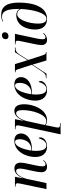

<svg xmlns="http://www.w3.org/2000/svg" viewBox="1087 -1897 1050 3264"><g transform="rotate(-90 1612.0 -265.0)"><path d="M408 10C460 10 493 -14 522 -49L516 -57C495 -34 474 -16 451 -16C428 -16 416 -34 416 -68C416 -100 423 -137 431 -177L461 -320C470 -360 479 -405 479 -439C479 -495 454 -545 382 -545C311 -545 261 -505 215 -400H213L238 -536H71L69 -526H81C116 -526 129 -516 129 -490C129 -479 126 -461 122 -442L29 0H131L200 -322C217 -404 273 -516 335 -516C373 -516 378 -477 378 -449C378 -413 365 -358 360 -333L333 -207C322 -156 316 -117 316 -86C316 -27 349 10 408 10Z M755 10C856 10 908 -54 908 -100C908 -121 902 -129 893 -132C871 -57 832 -1 770 -1C712 -1 679 -60 679 -181C679 -200 681 -236 683 -248H719C864 -248 975 -322 975 -433C975 -504 930 -546 852 -546C662 -546 575 -339 575 -193C575 -56 648 10 755 10ZM707 -258H684C709 -417 763 -534 829 -534C862 -534 877 -511 877 -455C877 -347 811 -258 707 -258Z M1105 -437 960 240H1149L1151 230H1131C1093 230 1075 225 1075 197C1075 187 1078 172 1081 156L1106 38C1109 18 1112 4 1116 -17C1141 1 1162 10 1199 10C1384 10 1472 -224 1472 -377C1472 -491 1431 -546 1360 -546C1278 -546 1229 -480 1193 -391H1190L1218 -536H1048L1046 -526H1062C1099 -526 1113 -519 1113 -490C1113 -481 1110 -462 1105 -437ZM1186 -2C1154 -2 1131 -16 1119 -29L1184 -327C1201 -406 1256 -516 1316 -516C1355 -516 1372 -478 1372 -401C1372 -245 1301 -2 1186 -2Z M1713 10C1814 10 1866 -54 1866 -100C1866 -121 1860 -129 1851 -132C1829 -57 1790 -1 1728 -1C1670 -1 1637 -60 1637 -181C1637 -200 1639 -236 1641 -248H1677C1822 -248 1933 -322 1933 -433C1933 -504 1888 -546 1810 -546C1620 -546 1533 -339 1533 -193C1533 -56 1606 10 1713 10ZM1665 -258H1642C1667 -417 1721 -534 1787 -534C1820 -534 1835 -511 1835 -455C1835 -347 1769 -258 1665 -258Z M1913 0H1992L2146 -237L2216 0H2360L2362 -10H2354C2327 -10 2320 -17 2302 -71L2224 -311L2321 -463C2358 -518 2385 -526 2422 -526H2435L2437 -536H2356L2220 -322L2155 -536H2017L2015 -526H2026C2051 -526 2057 -515 2070 -474L2143 -248L2023 -67C1989 -19 1968 -10 1926 -10H1915Z M2630 -646C2664 -646 2695 -666 2695 -710C2695 -744 2671 -757 2643 -757C2608 -757 2578 -737 2578 -693C2578 -660 2601 -646 2630 -646ZM2567 10C2620 10 2655 -18 2684 -49L2677 -57C2655 -35 2632 -16 2609 -16C2585 -16 2577 -36 2577 -69C2577 -90 2581 -125 2589 -161L2669 -536H2491L2489 -526H2501C2539 -526 2552 -518 2552 -493C2552 -481 2550 -467 2547 -452L2496 -209C2486 -160 2478 -116 2478 -86C2478 -24 2509 10 2567 10Z M2923 10C3120 10 3200 -207 3200 -468C3200 -680 3128 -770 2990 -770C2939 -770 2898 -757 2877 -746L2879 -737C2900 -747 2927 -756 2959 -756C3062 -756 3094 -655 3092 -454C3074 -491 3036 -513 2986 -513C2813 -513 2742 -343 2742 -194C2742 -71 2800 10 2923 10ZM2925 0C2875 0 2843 -41 2843 -144C2843 -304 2911 -498 3002 -498C3042 -498 3073 -476 3091 -434C3083 -245 3028 0 2925 0Z"/></g></svg>

Font: Noto Serif Display Condensed Medium
Style: Italic
Weight: 500
Width: 3
Italic angle: -12°
Designer: Monotype Design Team
Foundry: Monotype Imaging Inc.
Version: Version 2.009